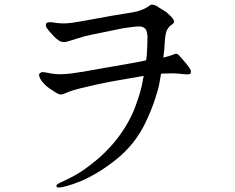

<svg xmlns="http://www.w3.org/2000/svg" viewBox="-20 -742 1040 850"><path d="M693 -416Q690 -401 686 -375.5Q682 -350 666 -302Q650 -254 626 -203Q602 -152 568.5 -110Q535 -68 490.5 -33Q446 2 406.5 25Q367 48 342.5 58Q318 68 303 73Q288 78 279.5 80.5Q271 83 254.5 86.5Q238 90 233.5 87Q229 84 230 79Q230 76 237.5 71.5Q245 67 265 58Q285 49 308.5 36Q332 23 355.5 6.5Q379 -10 408.5 -34.5Q438 -59 471 -95Q504 -131 532.5 -176.5Q561 -222 577 -264.5Q593 -307 601 -336Q609 -365 612 -385L616 -406Q558 -396 503.5 -386.5Q449 -377 408.5 -368Q368 -359 333.5 -350.5Q299 -342 276 -332Q254 -322 246 -324Q238 -325 223.5 -334.5Q209 -344 199 -350.5Q189 -357 176.5 -369.5Q164 -382 158 -394Q152 -406 153 -412Q154 -418 164 -422Q170 -424 189 -420Q209 -415 230 -414Q258 -412 297 -417Q338 -422 424 -438L578 -465L627 -475Q629 -488 630 -499.5Q631 -511 632 -538Q633 -565 633 -581Q631 -608 622.5 -615.5Q614 -623 602 -625Q592 -626 557.5 -621.5Q523 -617 515 -615Q507 -613 437.5 -599Q368 -585 355 -581.5Q342 -578 319.5 -571Q297 -564 283.5 -559.5Q270 -555 261 -556Q251 -556 240 -563Q229 -570 219 -580.5Q209 -591 197 -605Q185 -619 183.5 -626.5Q182 -634 185 -638.5Q188 -643 200 -644Q207 -644 222 -641.5Q237 -639 248 -639Q270 -637 301.5 -641.5Q333 -646 410.5 -660.5Q488 -675 532 -681.5Q576 -688 592 -693Q608 -698 618.5 -703Q629 -708 636.5 -713.5Q644 -719 649 -721Q654 -723 666 -719Q672 -717 688 -706L717 -688Q722 -684 735 -671Q748 -658 750 -650Q752 -645 748 -639Q746 -637 736.5 -630Q727 -623 720 -610.5Q713 -598 710 -562.5Q707 -527 707 -521L703 -487Q719 -491 727.5 -493.5Q736 -496 746 -500Q756 -504 760 -504Q766 -504 771.5 -498Q777 -492 788 -479.5Q799 -467 804 -461Q809 -455 816.5 -444.5Q824 -434 825 -428.5Q826 -423 824 -417.5Q822 -412 805 -413Q797 -413 770 -416Q744 -418 727 -417L693 -416Z"/></svg>

Font: ChillKai
Style: Regular
Weight: 400
Designer: ChillType
Foundry: 寒蝉字型
Version: Version 2.000